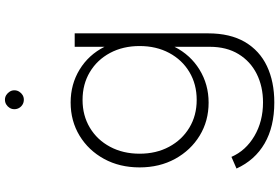

<svg xmlns="http://www.w3.org/2000/svg" viewBox="-192 -634 1102 757"><g transform="rotate(-90 358.5 -256.0)"><path d="M332.5 275Q237 275 171 236.8Q105 198.5 72 126L118 106Q142.5 162.5 200.2 196.5Q258 230.5 333 230.5Q395 230.5 444.8 205.8Q494.5 181 523.2 134Q552 87 552 20V-118.5Q520 -55.5 461.8 -19.8Q403.5 16 332 16Q259.5 16 201.8 -19.2Q144 -54.5 110.2 -116Q76.5 -177.5 76.5 -256Q76.5 -335 110 -396.2Q143.5 -457.5 201.5 -492.8Q259.5 -528 332.5 -528Q404.5 -528 462.5 -492.5Q520.5 -457 552 -394.5V-512H605V14Q605 101 571 159Q537 217 475.8 246Q414.5 275 332.5 275ZM342.5 -31Q404.5 -31 452.5 -59.8Q500.5 -88.5 527.8 -139.5Q555 -190.5 555 -256Q555 -321.5 527.8 -372.5Q500.5 -423.5 452.5 -452.2Q404.5 -481 342.5 -481Q281 -481 233 -452.2Q185 -423.5 157.8 -372.5Q130.5 -321.5 130.5 -256Q130.5 -190.5 157.8 -139.8Q185 -89 233 -60Q281 -31 342.5 -31ZM343.5 -712.5Q333 -712.5 324.5 -717.5Q316 -722.5 311 -731Q306 -739.5 306 -750Q306 -760 311 -768.2Q316 -776.5 324.5 -781.8Q333 -787 343.5 -787Q353.5 -787 361.8 -781.8Q370 -776.5 375.2 -768.2Q380.5 -760 380.5 -750Q380.5 -739.5 375.2 -731Q370 -722.5 361.8 -717.5Q353.5 -712.5 343.5 -712.5Z"/></g></svg>

Font: Spartan Thin Light
Style: Regular
Weight: 300
Version: Version 1.004